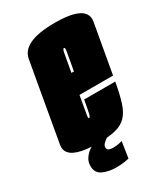

<svg xmlns="http://www.w3.org/2000/svg" viewBox="-219 -693 815 931"><g transform="rotate(-30 188.5 -227.5)"><path d="M134 5Q-4.5 5 -27.5 -46.5Q-34 -61.5 -30.5 -81.5Q-15.5 -168 7.5 -298Q30.5 -428 46.2 -517Q62 -606 243 -606Q381 -606 404.5 -554Q412 -538 408.5 -517Q392.5 -428 370.5 -303Q365 -271 360 -243H172Q157 -160 154.5 -143.5Q151 -124.5 155.5 -122Q156 -122 156.5 -122Q162 -122 166.5 -140Q171 -158 180.5 -212.5H354.5Q343 -146.5 329.2 -104Q315.5 -61.5 292.8 -37.8Q270 -14 232 -4.5Q194 5 134 5ZM191.5 -355H205.5Q220 -435 223.5 -455.5Q227 -475 222 -477.5Q221.5 -478 220.5 -478Q213.5 -478 209.5 -455.5Q206.5 -438 191.5 -355ZM151 151Q110.5 151 78 136.5Q45.5 122 45.5 82.5Q45.5 58 58.5 39.8Q71.5 21.5 86.2 11.2Q101 1 106 0H189Q187 1 178.2 6.8Q169.5 12.5 161.2 21.2Q153 30 153 40Q153 52.5 162.5 56.5Q172 60.5 187 60.5Q203.5 60.5 219.5 57.2Q235.5 54 237.5 52L223.5 143Q221.5 144 200 147.5Q178.5 151 151 151Z"/></g></svg>

Font: Anybody UltraCondensed Black
Style: Italic
Weight: 900
Width: 1
Italic angle: -10°
Designer: Tyler Finck
Foundry: Etcetera Type Company
Version: Version 1.010; ttfautohint (v1.8.3) -l 8 -r 50 -G 200 -x 14 